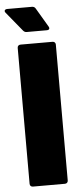

<svg xmlns="http://www.w3.org/2000/svg" viewBox="-78 -912 385 943"><g transform="rotate(-5 115.0 -440.0)"><path d="M190 -777 135 -870C131 -877 125 -880 117 -880H-5C-13 -880 -18 -876 -18 -871C-18 -868 -17 -865 -14 -862L63 -768C68 -762 73 -759 81 -759H180C188 -759 193 -762 193 -768C193 -771 192 -774 190 -777ZM45 0H203C212 0 218 -6 218 -15V-685C218 -694 212 -700 203 -700H45C36 -700 30 -694 30 -685V-15C30 -6 36 0 45 0Z"/></g></svg>

Font: Barlow Condensed Black
Style: Regular
Weight: 900
Width: 3
Designer: Jeremy Tribby
Foundry: Tribby Type
Version: Version 1.422;hotconv 1.0.109;makeotfexe 2.5.65596